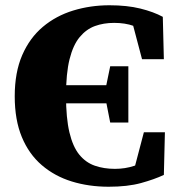

<svg xmlns="http://www.w3.org/2000/svg" viewBox="-20 -692 682 730"><path d="M393 18Q318 18 253 -2Q188 -22 139 -64Q90 -106 63 -171Q36 -236 36 -326Q36 -417 64.5 -482.5Q93 -548 143 -590Q193 -632 258.5 -652Q324 -672 396 -672Q463 -672 513.5 -659.5Q564 -647 599 -628L603 -467H520L479 -622L552 -614V-557Q520 -582 488 -593.5Q456 -605 414 -605Q374 -605 341 -593Q308 -581 283 -551Q258 -521 244.5 -467Q231 -413 231 -328Q231 -243 244 -188.5Q257 -134 281.5 -104Q306 -74 340.5 -62Q375 -50 417 -50Q456 -50 490.5 -61.5Q525 -73 558 -96V-39L486 -33L527 -189H607L603 -27Q567 -10 516 4Q465 18 393 18ZM183 -299V-368H421V-299ZM399 -226 380 -323V-348L399 -440H468V-226Z"/></svg>

Font: Source Serif 4 ExtraBold
Style: Regular
Weight: 800
Designer: Frank Grießhammer
Foundry: Adobe Systems Incorporated
Version: Version 4.004;hotconv 1.0.116;makeotfexe 2.5.65601